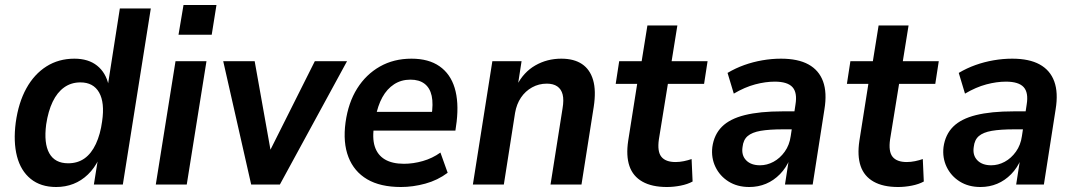

<svg xmlns="http://www.w3.org/2000/svg" viewBox="-20 -739 4304 769"><path d="M205 10Q143 10 103 -22.5Q63 -55 48 -113Q33 -171 43 -248Q54 -328 85.5 -385Q117 -442 166 -473Q215 -504 278 -504Q334 -504 369 -476Q404 -448 415 -398H412L460 -705H584L472 0H356L372 -100H375Q358 -65 332 -40Q306 -15 274 -2.5Q242 10 205 10ZM253 -85Q291 -85 318.5 -104.5Q346 -124 364 -162.5Q382 -201 389 -253Q400 -328 377 -368.5Q354 -409 302 -409Q265 -409 237 -389Q209 -369 191 -331.5Q173 -294 165 -241Q155 -165 177.5 -125Q200 -85 253 -85Z M695 -600 715 -719H847L828 -600ZM604 0 683 -494H807L728 0Z M986 0 874 -494H1000L1068 -113H1050L1241 -494H1370L1101 0Z M1586 10Q1503 10 1450.5 -21Q1398 -52 1375.5 -110Q1353 -168 1364 -249Q1375 -328 1410.5 -384.5Q1446 -441 1501.5 -472.5Q1557 -504 1628 -504Q1697 -504 1740.5 -473.5Q1784 -443 1801 -387Q1818 -331 1809 -252L1804 -216H1459L1470 -291H1726L1708 -273Q1716 -323 1709 -355Q1702 -387 1680.5 -403.5Q1659 -420 1624 -420Q1587 -420 1558.5 -401.5Q1530 -383 1511.5 -349.5Q1493 -316 1484 -268L1479 -239Q1470 -187 1481 -152.5Q1492 -118 1521.5 -100.5Q1551 -83 1598 -83Q1635 -83 1673.5 -94Q1712 -105 1744 -128L1773 -47Q1733 -17 1683.5 -3.5Q1634 10 1586 10Z M1874 0 1952 -494H2069L2054 -397H2050Q2077 -450 2124 -477Q2171 -504 2228 -504Q2279 -504 2311 -482.5Q2343 -461 2355.5 -418.5Q2368 -376 2358 -311L2309 0H2185L2233 -304Q2239 -339 2233.5 -360.5Q2228 -382 2212 -393Q2196 -404 2170 -404Q2138 -404 2111 -389Q2084 -374 2066.5 -348Q2049 -322 2043 -287L1998 0Z M2651 10Q2591 10 2553 -11.5Q2515 -33 2501 -74Q2487 -115 2496 -175L2532 -403H2446L2460 -494H2550L2573 -637H2693L2670 -494H2814L2800 -403H2655L2619 -181Q2612 -132 2629 -111Q2646 -90 2686 -90Q2702 -90 2719 -93.5Q2736 -97 2750 -102L2754 -12Q2734 -1 2706 4.5Q2678 10 2651 10Z M2981 10Q2933 10 2898 -12Q2863 -34 2845.5 -70.5Q2828 -107 2833 -150Q2840 -200 2871.5 -231.5Q2903 -263 2963 -278Q3023 -293 3114 -293H3176L3166 -221H3117Q3061 -221 3026.5 -215Q2992 -209 2974.5 -194Q2957 -179 2954 -150Q2949 -117 2968.5 -97Q2988 -77 3024 -77Q3052 -77 3078 -91Q3104 -105 3123 -131.5Q3142 -158 3147 -194L3166 -320Q3174 -368 3154 -390Q3134 -412 3083 -412Q3046 -412 3004.5 -401Q2963 -390 2919 -364L2894 -447Q2926 -466 2961 -478.5Q2996 -491 3033.5 -497.5Q3071 -504 3108 -504Q3176 -504 3218 -481Q3260 -458 3276.5 -413Q3293 -368 3282 -301L3235 0H3124L3140 -103H3144Q3129 -67 3104 -41.5Q3079 -16 3048 -3Q3017 10 2981 10Z M3577 10Q3517 10 3479 -11.5Q3441 -33 3427 -74Q3413 -115 3422 -175L3458 -403H3372L3386 -494H3476L3499 -637H3619L3596 -494H3740L3726 -403H3581L3545 -181Q3538 -132 3555 -111Q3572 -90 3612 -90Q3628 -90 3645 -93.5Q3662 -97 3676 -102L3680 -12Q3660 -1 3632 4.5Q3604 10 3577 10Z M3907 10Q3859 10 3824 -12Q3789 -34 3771.5 -70.5Q3754 -107 3759 -150Q3766 -200 3797.5 -231.5Q3829 -263 3889 -278Q3949 -293 4040 -293H4102L4092 -221H4043Q3987 -221 3952.5 -215Q3918 -209 3900.5 -194Q3883 -179 3880 -150Q3875 -117 3894.5 -97Q3914 -77 3950 -77Q3978 -77 4004 -91Q4030 -105 4049 -131.5Q4068 -158 4073 -194L4092 -320Q4100 -368 4080 -390Q4060 -412 4009 -412Q3972 -412 3930.5 -401Q3889 -390 3845 -364L3820 -447Q3852 -466 3887 -478.5Q3922 -491 3959.5 -497.5Q3997 -504 4034 -504Q4102 -504 4144 -481Q4186 -458 4202.5 -413Q4219 -368 4208 -301L4161 0H4050L4066 -103H4070Q4055 -67 4030 -41.5Q4005 -16 3974 -3Q3943 10 3907 10Z"/></svg>

Font: Nunito Sans 10pt SemiCondensed
Style: Bold Italic
Weight: 700
Width: 4
Italic angle: -9°
Designer: Vernon Adams
Foundry: Vernon Adams
Version: Version 3.101;gftools[0.9.27]